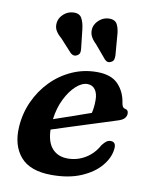

<svg xmlns="http://www.w3.org/2000/svg" viewBox="-83 -780 678 854"><g transform="rotate(10 256.5 -353.0)"><path d="M463.5 -148Q459 -109 428 -72.2Q397 -35.5 341.8 -11.8Q286.5 12 209 12Q111.5 12 67.8 -38.8Q24 -89.5 29.5 -174.5Q33.5 -235.5 58 -289.5Q82.5 -343.5 123 -385Q163.5 -426.5 216.2 -450.2Q269 -474 329 -474Q393.5 -474 425.2 -440.8Q457 -407.5 464 -357.5Q467.5 -337 478.5 -335Q495 -332.5 495 -315.5Q495 -304 486.5 -294Q478 -284 455.5 -277.5Q430.5 -269.5 394.5 -258Q358.5 -246.5 318.2 -233.8Q278 -221 239 -208.5Q200 -196 169.5 -186Q171 -129 196.8 -100.8Q222.5 -72.5 266.5 -72.5Q309.5 -72.5 346.2 -94.8Q383 -117 404.5 -157Q416 -171.5 424 -177Q432 -182.5 442.5 -182.5Q468.5 -182 463.5 -148ZM296.5 -414Q271.5 -414 245.2 -390.2Q219 -366.5 198.8 -325.8Q178.5 -285 172 -233.5Q211 -247 257 -262.8Q303 -278.5 337.5 -291Q344 -315.5 344 -350.5Q344 -379.5 331.5 -396.8Q319 -414 296.5 -414ZM389.5 -646 396.5 -560.5Q396.5 -551 394.8 -543.2Q393 -535.5 384.5 -530.5Q368.5 -520.5 354.5 -534L302.5 -595.5Q284.5 -612.5 277.5 -629Q270.5 -645.5 274.5 -666Q279.5 -686 298 -701.5Q316.5 -717 340.5 -717.5Q368.5 -718 378.2 -698.2Q388 -678.5 389.5 -646ZM231.5 -649 241 -563Q242 -554 240.5 -546.5Q239 -539 231 -533.5Q216 -523 200 -535.5L146 -594.5Q127 -610.5 119 -626.2Q111 -642 114.5 -662.5Q118 -682.5 136 -698.8Q154 -715 178 -716.5Q206.5 -718.5 217.2 -699.5Q228 -680.5 231.5 -649Z"/></g></svg>

Font: Fraunces 9pt Soft SemiBold
Style: Italic
Weight: 600
Italic angle: -16°
Version: Version 1.000;[b76b70a41]